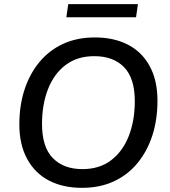

<svg xmlns="http://www.w3.org/2000/svg" viewBox="-20 -894 815 923"><path d="M374 9Q283 9 215.5 -26Q148 -61 110.5 -130Q73 -199 73 -296Q73 -386 97.5 -462Q122 -538 169 -595Q216 -652 283 -683Q350 -714 436 -714Q528 -714 595.5 -679Q663 -644 700 -575.5Q737 -507 737 -410Q737 -319 712.5 -243Q688 -167 641 -110Q594 -53 527 -22Q460 9 374 9ZM376 -81Q458 -81 514 -123.5Q570 -166 599 -240Q628 -314 628 -408Q628 -518 576.5 -571Q525 -624 433 -624Q352 -624 296 -582Q240 -540 211 -466Q182 -392 182 -298Q182 -187 234 -134Q286 -81 376 -81ZM299 -811 308 -874H643L634 -811Z"/></svg>

Font: Nunito Sans 12pt ExtraLight 12pt SemiBold
Style: Italic
Weight: 600
Italic angle: -9°
Version: Version 3.101;gftools[0.9.27]